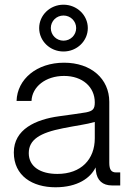

<svg xmlns="http://www.w3.org/2000/svg" viewBox="-20 -793 556 821"><path d="M217.3 7.8C312 7.8 367.2 -32.2 388.7 -77.1L390.1 -62.5C394.5 -21.5 418.9 0 459 0H494.1V-55.7H476.6C455.6 -55.7 447.3 -67.9 447.3 -97.2V-357.4C447.3 -456.5 369.1 -524.9 253.9 -524.9C137.2 -524.9 53.7 -454.6 50.8 -361.3H114.7C117.2 -421.9 174.8 -468.3 253.9 -468.3C333 -468.3 385.3 -420.9 385.3 -355C385.3 -326.2 376.5 -318.4 348.1 -312.5C316.9 -307.6 280.8 -302.2 232.9 -295.9C131.8 -282.2 39.1 -239.7 39.1 -141.1C39.1 -41 118.7 7.8 217.3 7.8ZM225.1 -49.3C153.3 -49.3 103 -80.1 103 -138.2C103 -195.8 150.4 -225.1 249.5 -244.6C307.1 -256.3 348.6 -260.7 385.3 -271.5V-201.7C385.3 -112.3 327.6 -49.3 225.1 -49.3ZM251.5 -572.8C309.1 -572.8 355.5 -617.7 355.5 -672.9C355.5 -728 309.1 -772.9 251.5 -772.9C193.8 -772.9 147.5 -728 147.5 -672.9C147.5 -617.7 193.8 -572.8 251.5 -572.8ZM251.5 -619.1C221.2 -619.1 197.3 -643.1 197.3 -672.9C197.3 -702.6 221.2 -726.6 251.5 -726.6C281.7 -726.6 305.7 -702.6 305.7 -672.9C305.7 -643.1 281.7 -619.1 251.5 -619.1Z"/></svg>

Font: Raveo Display Display Light
Style: Regular
Weight: 300
Designer: Jakub Foglar, Rasmus Andersson (Inter)
Foundry: Jakubfoglar.com
Version: Version 1.100;Glyphs 3.2.3 (3260)